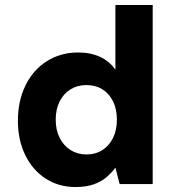

<svg xmlns="http://www.w3.org/2000/svg" viewBox="-20 -740 700 772"><path d="M283 12Q216 12 163.5 -22Q111 -56 81.5 -116.5Q52 -177 52 -254Q52 -334 82.5 -396.5Q113 -459 168.5 -494Q224 -529 294 -529Q344 -529 382 -511.5Q420 -494 444 -460V-720H594V0H461L444 -66Q429 -45 407.5 -27Q386 -9 356 1.5Q326 12 283 12ZM327 -119Q364 -119 391.5 -136.5Q419 -154 434.5 -185.5Q450 -217 450 -259Q450 -301 434.5 -332.5Q419 -364 391.5 -381Q364 -398 327 -398Q292 -398 264 -381Q236 -364 220 -332.5Q204 -301 204 -259Q204 -217 220 -185.5Q236 -154 264 -136.5Q292 -119 327 -119Z"/></svg>

Font: DM Sans 11pt Black
Style: Regular
Weight: 900
Version: Version 4.004;gftools[0.9.30]